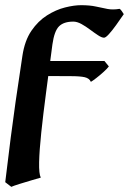

<svg xmlns="http://www.w3.org/2000/svg" viewBox="-27 -477 498 741"><path d="M175.3 -305.7Q162.6 -209 151.1 -122.1Q139.6 -35.2 132.3 34.2Q125 103.5 124 148.9Q123 194.3 130.4 208.5Q120.1 211.4 95.9 218.5Q71.8 225.6 48.3 232.9Q24.9 240.2 16.6 244.1L-6.8 226.1Q-0.5 172.4 14.4 54.2Q29.3 -64 59.6 -262.2Q68.4 -320.3 94.2 -358.2Q120.1 -396 154.5 -417.7Q189 -439.5 223.9 -448.2Q258.8 -457 285.6 -457Q319.8 -457 343.5 -451.7Q367.2 -446.3 388.2 -442.4Q409.2 -438.5 434.6 -442.9Q439 -440.4 443.4 -433.6Q447.8 -426.8 450.7 -422.4Q436 -400.9 420.9 -379.9Q405.8 -358.9 393.3 -345.2Q380.9 -331.5 374.5 -331.5Q365.7 -331.5 351.6 -340.8Q337.4 -350.1 320.8 -362.5Q304.2 -375 287.4 -384.3Q270.5 -393.6 255.9 -393.6Q219.2 -393.6 200.9 -375.5Q182.6 -357.4 175.3 -305.7ZM393.1 -220.7Q386.7 -211.9 372.3 -199Q357.9 -186 344 -175.3Q330.1 -164.6 323.7 -161.1Q317.9 -174.8 300 -179Q282.2 -183.1 245.6 -183.1L140.1 -183.6L132.8 -198.7L143.1 -241.7H376Z"/></svg>

Font: Gentium Plus
Style: Bold Italic
Weight: 700
Italic angle: -8°
Designer: Victor Gaultney, Annie Olsen, Iska Routamaa, Becca Hirsbrunner
Foundry: SIL International
Version: Version 6.101